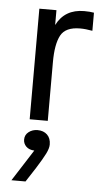

<svg xmlns="http://www.w3.org/2000/svg" viewBox="-51 -480 411 761"><g transform="rotate(5 154.0 -99.5)"><path d="M292 -443V-371Q265 -376 243 -376Q185 -376 166 -340.5Q147 -305 147 -234V0H75V-440H143V-381Q176 -446 253 -446Q276 -446 292 -443ZM163 93Q163 108 152 130Q141 152 117 190L80 247H24L104 122Q83 121 71.5 109.5Q60 98 60 82Q60 63 75 51.5Q90 40 110 40Q134 40 148.5 54Q163 68 163 93Z"/></g></svg>

Font: Tilda Sans
Style: Regular
Weight: 400
Designer: ParaType Ltd
Foundry: ParaType Ltd
Version: Version 1.002W